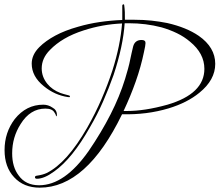

<svg xmlns="http://www.w3.org/2000/svg" viewBox="-20 -721 1011 884"><path d="M163 143Q89 143 45 95Q1 48 1 -30Q1 -111 48 -173Q101 -239 179 -239Q202 -239 221 -226Q242 -215 242 -192Q242 -187 239 -185Q236 -197 230 -204Q220 -221 189 -221Q119 -221 75 -150Q36 -89 36 -15Q36 48 66 87Q98 132 160 132Q278 132 389 -27Q447 -112 489 -194.5Q531 -277 556 -358Q563 -381 569.5 -404.5Q576 -428 581 -454Q583 -463 586 -477Q589 -491 593 -507Q601 -537 632 -537Q650 -537 650 -523Q650 -513 643 -482Q629 -414 605 -346Q581 -278 549 -210H565Q605 -210 651 -217Q697 -224 751 -239Q921 -289 921 -404Q921 -475 855 -529Q828 -552 795 -568Q762 -584 724 -595Q652 -614 573 -614H554Q547 -509 503 -376Q481 -314 454.5 -253.5Q428 -193 394 -135Q313 9 230 68Q184 102 150 102Q141 102 141 95Q141 89 149 88Q163 86 174 83Q185 80 194 76Q241 53 288 0.5Q335 -52 382 -134Q419 -199 447.5 -265Q476 -331 498 -398Q516 -455 527 -508.5Q538 -562 542 -613Q451 -609 365 -581Q315 -565 276.5 -542.5Q238 -520 210 -491Q172 -453 172 -406Q172 -367 198 -335Q221 -307 258 -293Q264 -291 273.5 -288Q283 -285 296 -282Q302 -281 302 -277Q302 -272 295 -274H293Q232 -283 182 -324Q126 -369 126 -428Q126 -469 161 -504Q190 -533 234.5 -557Q279 -581 340 -598Q388 -612 439 -619.5Q490 -627 543 -629V-694Q543 -701 549 -701Q552 -701 552 -696Q556 -666 555 -630H600Q641 -630 678 -626Q715 -622 750 -615Q838 -595 895 -556Q971 -503 971 -427Q971 -353 898 -294Q842 -248 756 -222Q656 -192 542 -195Q378 143 163 143Z"/></svg>

Font: Ruthie
Style: Regular
Weight: 400
Designer: Robert E. Leuschke
Foundry: Robert E. Leuschke
Version: Version 1.012